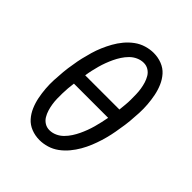

<svg xmlns="http://www.w3.org/2000/svg" viewBox="-206 -873 1012 1012"><g transform="rotate(45 300.0 -367.5)"><path d="M254 8Q221 8 192 -3.5Q163 -15 143.5 -37Q124 -59 112 -87Q100 -115 94 -145Q88 -175 85.5 -206.5Q83 -238 84.5 -270Q86 -302 89 -334.5Q92 -367 98 -399Q102 -427 108.5 -454.5Q115 -482 123 -509.5Q131 -537 142.5 -564Q154 -591 168.5 -617Q183 -643 202.5 -666.5Q222 -690 246.5 -708Q271 -726 299.5 -734.5Q328 -743 355 -743Q388 -743 417 -731.5Q446 -720 465.5 -698Q485 -676 497 -648Q509 -620 515 -590Q521 -560 523.5 -528.5Q526 -497 524.5 -465Q523 -433 520 -400.5Q517 -368 511 -336Q507 -308 501 -280.5Q495 -253 486.5 -225.5Q478 -198 467 -171Q456 -144 441 -118Q426 -92 406.5 -68.5Q387 -45 362.5 -27Q338 -9 309.5 -0.5Q281 8 254 8ZM438 -404Q440 -424 442 -444Q444 -464 444 -483.5Q444 -503 443.5 -523Q443 -543 440 -562Q437 -581 431.5 -599Q426 -617 416.5 -633Q407 -649 391 -659Q375 -669 355 -669Q334 -669 314 -660Q294 -651 278.5 -635.5Q263 -620 251 -601.5Q239 -583 230 -564Q221 -545 213.5 -525Q206 -505 200.5 -485Q195 -465 190.5 -445Q186 -425 183 -404ZM254 -66Q275 -66 295 -75Q315 -84 330.5 -99.5Q346 -115 358 -133.5Q370 -152 379 -171Q388 -190 395.5 -210Q403 -230 408.5 -250Q414 -270 418.5 -290Q423 -310 427 -331H172Q169 -311 167.5 -291Q166 -271 165.5 -251.5Q165 -232 165.5 -212Q166 -192 169 -173Q172 -154 177.5 -136Q183 -118 192.5 -102Q202 -86 218 -76Q234 -66 254 -66Z"/></g></svg>

Font: Iosevka Aile Oblique
Style: Regular
Weight: 400
Italic angle: -9°
Designer: Belleve Invis
Foundry: Belleve Invis
Version: Version 31.1.0; ttfautohint (v1.8.4)